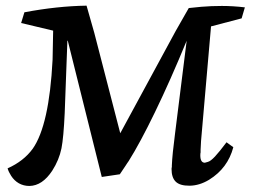

<svg xmlns="http://www.w3.org/2000/svg" viewBox="-20 -629 877 665"><path d="M673.8 -90.8Q673.8 -65.4 689.5 -65.4Q689.9 -65.4 700.2 -68.4Q709.5 -70.8 724.6 -86.9Q739.7 -103 764.6 -136.2L788.1 -119.1Q769 -46.4 704.1 -6.3Q670.9 13.7 637.2 14.2Q603 14.6 588.4 0Q574.2 -14.2 574.2 -43.5Q574.2 -48.3 575.2 -50.3V-55.7Q576.7 -93.8 586.4 -167.5L626.5 -487.8Q570.8 -352.1 516.6 -240.2Q465.3 -134.3 425.8 -71.3Q424.8 -70.3 420.7 -64Q416.5 -57.6 415 -55.2L395 -25.4L332.5 -16.1L214.8 -487.8H213.4L204.1 -237.3Q200.2 -152.3 192.9 -115.2Q184.6 -74.7 161.1 -38.1Q127 14.2 82 15.1Q62 15.1 45.4 5.9Q29.3 -3.4 18.6 -20Q9.8 -33.7 6.3 -45.9Q62 -70.8 93.3 -113.8Q150.4 -194.8 162.1 -421.9Q163.1 -454.1 164.1 -522.9L53.2 -549.3L64.5 -586.4Q178.2 -607.9 279.8 -609.4L306.6 -515.1L396.5 -167.5L588.4 -521.5L633.8 -601.1Q638.7 -602.1 677.2 -605.5Q711.9 -608.4 748.5 -608.4Q787.1 -608.4 828.1 -603.5L816.9 -565.4L710.9 -537.6L676.3 -140.1Q674.8 -114.7 674.8 -110.8V-101.1Q673.8 -98.1 673.8 -90.8Z"/></svg>

Font: Neuton Cursive
Style: Regular
Weight: 500
Designer: Brian M Zick
Version: Version 1.43